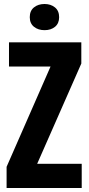

<svg xmlns="http://www.w3.org/2000/svg" viewBox="-20 -941 444 961"><path d="M13 0V-106L233 -608H25V-729H387V-623L166 -121H389V0ZM203 -790Q171 -790 150 -807Q129 -824 129 -855Q129 -887 150 -904Q171 -921 203 -921Q234 -921 255 -904Q276 -887 276 -855Q276 -824 255.5 -807Q235 -790 203 -790Z"/></svg>

Font: Mona Sans Condensed
Style: Bold
Weight: 700
Width: 3
Designer: Deni Anggara
Foundry: GitHub
Version: Version 2.000